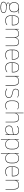

<svg xmlns="http://www.w3.org/2000/svg" viewBox="3080 -3784 890 7089"><g transform="rotate(90 3524.5 -239.0)"><path d="M248 -138Q160 -138 112.8 -179.5Q65.5 -221 65.5 -302V-329Q65.5 -376.5 83.5 -413Q101.5 -449.5 140.8 -471Q180 -492.5 243.5 -493.5L473 -498V-480.5L286 -482.5L285.5 -485Q340 -479.5 371.2 -458.2Q402.5 -437 415.8 -404Q429 -371 429 -330V-300.5Q429 -219.5 383 -178.8Q337 -138 248 -138ZM245.5 168H254Q308 168 349.5 159.2Q391 150.5 414.8 130.2Q438.5 110 438.5 75.5V73.5Q438.5 35.5 410.8 13.2Q383 -9 318 -14L190.5 -24L207 -24.5Q165 -19.5 132.8 -8.5Q100.5 2.5 82.2 22.5Q64 42.5 64 74V75.5Q64 111 87.2 131.2Q110.5 151.5 151.5 159.8Q192.5 168 245.5 168ZM245.5 185Q186.5 185 141.5 175Q96.5 165 71 141.2Q45.5 117.5 45.5 76.5V74.5Q45.5 39 65 17Q84.5 -5 116.5 -16.2Q148.5 -27.5 186 -30.5L185 -27.5Q127 -32 101.2 -48.5Q75.5 -65 75.5 -93.5V-94Q75.5 -112 84.5 -124.8Q93.5 -137.5 113.8 -144.5Q134 -151.5 166.5 -151.5V-158L222 -141H183.5Q132.5 -140.5 112.8 -129Q93 -117.5 93 -95V-94.5Q93 -71 118 -58Q143 -45 205 -39.5L320.5 -29.5Q393.5 -23 425.2 3.2Q457 29.5 457 72.5V74.5Q457 115 431.2 139.2Q405.5 163.5 359.8 174.2Q314 185 254 185ZM248 -154.5Q301.5 -154.5 337.5 -171Q373.5 -187.5 392 -220.2Q410.5 -253 410.5 -300.5V-330Q410.5 -376.5 392.5 -409.5Q374.5 -442.5 339.2 -459.8Q304 -477 252 -477H247Q189 -477 153 -458Q117 -439 100.5 -405.5Q84 -372 84 -329V-302Q84 -253.5 102.2 -220.8Q120.5 -188 157 -171.2Q193.5 -154.5 248 -154.5Z M742.5 9.5Q651 9.5 600.5 -40.2Q550 -90 550 -180.5V-292.5Q550 -392.5 596.8 -444.8Q643.5 -497 732.5 -497Q791 -497 831.8 -473.5Q872.5 -450 893.5 -405.2Q914.5 -360.5 914.5 -296.5V-279.5Q914.5 -268.5 914.2 -257.5Q914 -246.5 913 -233H896Q896 -250.5 896 -266.5Q896 -282.5 896 -296Q896 -355.5 877.2 -396.5Q858.5 -437.5 822 -459Q785.5 -480.5 732.5 -480.5Q652.5 -480.5 610.5 -432.5Q568.5 -384.5 568.5 -292.5V-243.5V-239.5V-181Q568.5 -140 580.2 -108Q592 -76 614.5 -53.8Q637 -31.5 669.5 -19.8Q702 -8 743 -8Q790.5 -8 830.5 -22.8Q870.5 -37.5 905.5 -65L903 -43Q873.5 -19 832.5 -4.8Q791.5 9.5 742.5 9.5ZM558.5 -233V-249.5H906.5V-233Z M1663 0V-310Q1663 -363 1650 -400.5Q1637 -438 1607.8 -458.2Q1578.5 -478.5 1529.5 -478.5Q1485 -478.5 1451.2 -459.2Q1417.5 -440 1396.8 -406.8Q1376 -373.5 1370 -331.5L1359.5 -351.5H1364.5Q1369 -389 1390 -421.8Q1411 -454.5 1446.5 -474.8Q1482 -495 1530.5 -495Q1586 -495 1619 -472.8Q1652 -450.5 1666.8 -409.2Q1681.5 -368 1681.5 -311V0ZM1047 0V-485.5H1065.5L1063.5 -357.5H1065.5V0ZM1355 0V-309.5Q1355 -362.5 1342 -400.2Q1329 -438 1300 -458.2Q1271 -478.5 1222.5 -478.5Q1176.5 -478.5 1142.8 -458.8Q1109 -439 1088.8 -404.2Q1068.5 -369.5 1062 -325L1051.5 -344H1058.5Q1063 -385 1083 -419.2Q1103 -453.5 1138.5 -474.2Q1174 -495 1223.5 -495Q1290 -495 1325.8 -460.8Q1361.5 -426.5 1371 -358Q1372.5 -346.5 1373 -336Q1373.5 -325.5 1373.5 -314V0Z M2006.5 9.5Q1915 9.5 1864.5 -40.2Q1814 -90 1814 -180.5V-292.5Q1814 -392.5 1860.8 -444.8Q1907.5 -497 1996.5 -497Q2055 -497 2095.8 -473.5Q2136.5 -450 2157.5 -405.2Q2178.5 -360.5 2178.5 -296.5V-279.5Q2178.5 -268.5 2178.2 -257.5Q2178 -246.5 2177 -233H2160Q2160 -250.5 2160 -266.5Q2160 -282.5 2160 -296Q2160 -355.5 2141.2 -396.5Q2122.5 -437.5 2086 -459Q2049.5 -480.5 1996.5 -480.5Q1916.5 -480.5 1874.5 -432.5Q1832.5 -384.5 1832.5 -292.5V-243.5V-239.5V-181Q1832.5 -140 1844.2 -108Q1856 -76 1878.5 -53.8Q1901 -31.5 1933.5 -19.8Q1966 -8 2007 -8Q2054.5 -8 2094.5 -22.8Q2134.5 -37.5 2169.5 -65L2167 -43Q2137.5 -19 2096.5 -4.8Q2055.5 9.5 2006.5 9.5ZM1822.5 -233V-249.5H2170.5V-233Z M2479.5 9.5Q2388 9.5 2337.5 -40.2Q2287 -90 2287 -180.5V-292.5Q2287 -392.5 2333.8 -444.8Q2380.5 -497 2469.5 -497Q2528 -497 2568.8 -473.5Q2609.5 -450 2630.5 -405.2Q2651.5 -360.5 2651.5 -296.5V-279.5Q2651.5 -268.5 2651.2 -257.5Q2651 -246.5 2650 -233H2633Q2633 -250.5 2633 -266.5Q2633 -282.5 2633 -296Q2633 -355.5 2614.2 -396.5Q2595.5 -437.5 2559 -459Q2522.5 -480.5 2469.5 -480.5Q2389.5 -480.5 2347.5 -432.5Q2305.5 -384.5 2305.5 -292.5V-243.5V-239.5V-181Q2305.5 -140 2317.2 -108Q2329 -76 2351.5 -53.8Q2374 -31.5 2406.5 -19.8Q2439 -8 2480 -8Q2527.5 -8 2567.5 -22.8Q2607.5 -37.5 2642.5 -65L2640 -43Q2610.5 -19 2569.5 -4.8Q2528.5 9.5 2479.5 9.5ZM2295.5 -233V-249.5H2643.5V-233Z M3119 0V-310Q3119 -363 3104.8 -400.5Q3090.5 -438 3058.5 -458.2Q3026.5 -478.5 2973 -478.5Q2923.5 -478.5 2886.8 -458.8Q2850 -439 2828 -404.2Q2806 -369.5 2799 -325L2790 -344H2795.5Q2800 -385 2821.8 -419.2Q2843.5 -453.5 2882 -474.2Q2920.5 -495 2974 -495Q3034.5 -495 3070.2 -472.8Q3106 -450.5 3121.8 -409.2Q3137.5 -368 3137.5 -311V0ZM2784 0V-485.5H2802.5L2800.5 -358.5H2802.5V0Z M3423.5 9.5Q3365 9.5 3323.2 -5.5Q3281.5 -20.5 3255.5 -37.5L3252.5 -59Q3287.5 -37 3328.8 -22.5Q3370 -8 3424.5 -8Q3493 -8 3532 -34.8Q3571 -61.5 3571 -113.5V-123.5Q3571 -157 3558.5 -179Q3546 -201 3513.5 -216.2Q3481 -231.5 3420.5 -243Q3359 -254.5 3323.5 -270Q3288 -285.5 3273.2 -310.5Q3258.5 -335.5 3258.5 -374.5V-379.5Q3258.5 -434.5 3297.8 -464.5Q3337 -494.5 3415.5 -494.5Q3471.5 -494.5 3511.2 -480Q3551 -465.5 3574.5 -447.5L3577.5 -427Q3547 -449 3507.8 -463.2Q3468.5 -477.5 3415 -477.5Q3368 -477.5 3337.5 -465.8Q3307 -454 3292 -432Q3277 -410 3277 -379.5V-374.5Q3277 -339.5 3290.2 -318.2Q3303.5 -297 3336 -284Q3368.5 -271 3425 -260Q3489 -248 3524.8 -231.2Q3560.5 -214.5 3575 -188.8Q3589.5 -163 3589.5 -124.5V-113.5Q3589.5 -54 3545.8 -22.2Q3502 9.5 3423.5 9.5Z M3874.5 9.5Q3784.5 9.5 3738.8 -43.5Q3693 -96.5 3693 -196V-290.5Q3693 -389.5 3738.8 -442.2Q3784.5 -495 3874.5 -495Q3909.5 -495 3936 -487.5Q3962.5 -480 3981.8 -469.2Q4001 -458.5 4013 -447.5L4015.5 -426Q3992.5 -447.5 3958.2 -462.8Q3924 -478 3874 -478Q3794 -478 3752.8 -429.8Q3711.5 -381.5 3711.5 -290.5V-196.5Q3711.5 -105.5 3752.8 -56.8Q3794 -8 3875.5 -8Q3927.5 -8 3962 -23.8Q3996.5 -39.5 4019.5 -60.5L4016.5 -38.5Q3997 -21.5 3962.8 -6Q3928.5 9.5 3874.5 9.5Z M4476 0V-310Q4476 -363 4461.8 -400.5Q4447.5 -438 4415.5 -458.2Q4383.5 -478.5 4330 -478.5Q4280 -478.5 4243.5 -458.8Q4207 -439 4185 -404.5Q4163 -370 4156 -325.5L4145 -344H4152.5Q4157 -385 4178.8 -419.2Q4200.5 -453.5 4238.8 -474.2Q4277 -495 4331 -495Q4391.5 -495 4427.2 -472.8Q4463 -450.5 4478.8 -409.2Q4494.5 -368 4494.5 -311V0ZM4141 0V-664.5H4159.5V-495.5L4157.5 -357L4159.5 -354V0Z M4945 0 4947 -128 4945.5 -131.5V-292V-334.5Q4945.5 -404.5 4910.2 -441.2Q4875 -478 4801.5 -478Q4747 -478 4704 -460.2Q4661 -442.5 4631.5 -420L4634 -441Q4649.5 -453 4673.2 -465.5Q4697 -478 4729.2 -486.5Q4761.5 -495 4801.5 -495Q4843 -495 4873.5 -484.2Q4904 -473.5 4924.2 -453Q4944.5 -432.5 4954.2 -402.8Q4964 -373 4964 -335V0ZM4768 9.5Q4695.5 9.5 4656.2 -24.2Q4617 -58 4617 -123V-134.5Q4617 -192.5 4653 -224.2Q4689 -256 4773.5 -268.5L4954.5 -295.5L4955 -278.5L4777 -252.5Q4702 -241.5 4668.8 -214.5Q4635.5 -187.5 4635.5 -135.5V-124Q4635.5 -66.5 4670.2 -36.8Q4705 -7 4770.5 -7Q4822.5 -7 4859.8 -27.2Q4897 -47.5 4919.5 -82.2Q4942 -117 4948.5 -160.5L4958 -142H4952Q4948 -102.5 4926 -67.8Q4904 -33 4864.5 -11.8Q4825 9.5 4768 9.5Z M5307 9.5Q5257 9.5 5217.2 -11Q5177.5 -31.5 5154 -68.5Q5130.5 -105.5 5130 -155.5H5124L5135 -172Q5138 -117.5 5162.2 -80.8Q5186.5 -44 5224.8 -25.5Q5263 -7 5308 -7Q5388 -7 5431 -55.5Q5474 -104 5474 -196V-288.5Q5474 -381 5431.2 -429.8Q5388.5 -478.5 5306.5 -478.5Q5260.5 -478.5 5224 -459Q5187.5 -439.5 5164 -404.5Q5140.5 -369.5 5133 -323L5124 -341.5H5129.5Q5134.5 -384 5157.2 -418.8Q5180 -453.5 5218.5 -474.2Q5257 -495 5308.5 -495Q5398 -495 5445.2 -441.8Q5492.5 -388.5 5492.5 -288.5V-196Q5492.5 -96 5444.8 -43.2Q5397 9.5 5307 9.5ZM5118 172V-485.5H5136.5L5134.5 -356L5135 -346.5V-138L5134 -130.5L5136.5 0V172Z M5821.5 9.5Q5771.5 9.5 5731.8 -11Q5692 -31.5 5668.5 -68.5Q5645 -105.5 5644.5 -155.5H5638.5L5649.5 -172Q5652.5 -117.5 5676.8 -80.8Q5701 -44 5739.2 -25.5Q5777.5 -7 5822.5 -7Q5902.5 -7 5945.5 -55.5Q5988.5 -104 5988.5 -196V-288.5Q5988.5 -381 5945.8 -429.8Q5903 -478.5 5821 -478.5Q5775 -478.5 5738.5 -459Q5702 -439.5 5678.5 -404.5Q5655 -369.5 5647.5 -323L5638.5 -341.5H5644Q5649 -384 5671.8 -418.8Q5694.5 -453.5 5733 -474.2Q5771.5 -495 5823 -495Q5912.5 -495 5959.8 -441.8Q6007 -388.5 6007 -288.5V-196Q6007 -96 5959.2 -43.2Q5911.5 9.5 5821.5 9.5ZM5632.5 172V-485.5H5651L5649 -356L5649.5 -346.5V-138L5648.5 -130.5L5651 0V172Z M6317.5 9.5Q6226 9.5 6175.5 -40.2Q6125 -90 6125 -180.5V-292.5Q6125 -392.5 6171.8 -444.8Q6218.5 -497 6307.5 -497Q6366 -497 6406.8 -473.5Q6447.5 -450 6468.5 -405.2Q6489.5 -360.5 6489.5 -296.5V-279.5Q6489.5 -268.5 6489.2 -257.5Q6489 -246.5 6488 -233H6471Q6471 -250.5 6471 -266.5Q6471 -282.5 6471 -296Q6471 -355.5 6452.2 -396.5Q6433.5 -437.5 6397 -459Q6360.5 -480.5 6307.5 -480.5Q6227.5 -480.5 6185.5 -432.5Q6143.5 -384.5 6143.5 -292.5V-243.5V-239.5V-181Q6143.5 -140 6155.2 -108Q6167 -76 6189.5 -53.8Q6212 -31.5 6244.5 -19.8Q6277 -8 6318 -8Q6365.5 -8 6405.5 -22.8Q6445.5 -37.5 6480.5 -65L6478 -43Q6448.5 -19 6407.5 -4.8Q6366.5 9.5 6317.5 9.5ZM6133.5 -233V-249.5H6481.5V-233Z M6957 0V-310Q6957 -363 6942.8 -400.5Q6928.5 -438 6896.5 -458.2Q6864.5 -478.5 6811 -478.5Q6761.5 -478.5 6724.8 -458.8Q6688 -439 6666 -404.2Q6644 -369.5 6637 -325L6628 -344H6633.5Q6638 -385 6659.8 -419.2Q6681.5 -453.5 6720 -474.2Q6758.5 -495 6812 -495Q6872.5 -495 6908.2 -472.8Q6944 -450.5 6959.8 -409.2Q6975.5 -368 6975.5 -311V0ZM6622 0V-485.5H6640.5L6638.5 -358.5H6640.5V0Z"/></g></svg>

Font: Anek Tamil Medium Thin
Style: Regular
Weight: 250
Version: Version 1.003